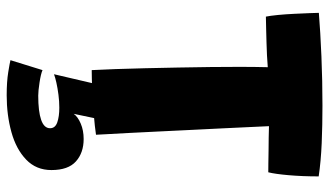

<svg xmlns="http://www.w3.org/2000/svg" viewBox="-220 -486 961 560"><g transform="rotate(90 260.0 -205.5)"><path d="M257.5 255Q218 255 190.2 250.5Q162.5 246 155 244L184 150.5Q195.5 155.5 220.2 159.2Q245 163 258.5 163Q304.5 163 329 154.5Q353.5 146 353.5 128.5Q353.5 113.5 336.5 107.5Q319.5 101.5 293.5 101.5Q275 101.5 255.8 104Q236.5 106.5 220.8 110Q205 113.5 196 117L226 -11.5L327.5 -17L311.5 59.5Q320 47.5 340 39Q360 30.5 385 30.5Q425 30.5 450.2 53Q475.5 75.5 475.5 124.5Q475.5 169 445 198.2Q414.5 227.5 364.8 241.2Q315 255 257.5 255ZM28 -501Q25.5 -513 23.2 -535.8Q21 -558.5 19.8 -583.8Q18.5 -609 17.8 -629Q17 -649 17 -655.5Q73 -660 144 -663Q215 -666 288 -666Q344 -666 397 -663.8Q450 -661.5 494 -655Q494 -608 490.5 -567.8Q487 -527.5 482 -508Q473 -508 456.5 -508.2Q440 -508.5 420 -508.8Q400 -509 380.8 -509.2Q361.5 -509.5 347.5 -510Q348.5 -491.5 350 -456.2Q351.5 -421 353.8 -375.8Q356 -330.5 358.5 -281.2Q361 -232 363.2 -184.5Q365.5 -137 367.5 -98Q369.5 -59 371 -34.2Q372.5 -9.5 372.5 -5.5Q349.5 -2 313.5 1Q277.5 4 242 5.5Q206.5 7 184 7Q182.5 -22 181 -62.2Q179.5 -102.5 178.5 -149Q177.5 -195.5 176.5 -244Q175.5 -292.5 175 -339.2Q174.5 -386 174.5 -426Q174.5 -449.5 174.8 -469.8Q175 -490 175.5 -506.5Q159 -505 140.8 -504.2Q122.5 -503.5 103.5 -502.8Q84.5 -502 65.5 -501.8Q46.5 -501.5 28 -501Z"/></g></svg>

Font: Grandstander Thin ExtraBold
Style: Regular
Weight: 800
Version: Version 1.200